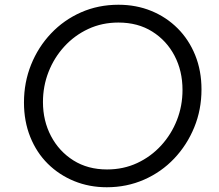

<svg xmlns="http://www.w3.org/2000/svg" viewBox="-20 -777 921 809"><path d="M81 -345Q81 -430 111 -504.5Q141 -579 195 -636Q249 -693 321.5 -725Q394 -757 479 -757Q554 -757 617.5 -731Q681 -705 728.5 -657.5Q776 -610 802.5 -544.5Q829 -479 829 -400Q829 -315 798.5 -240.5Q768 -166 714 -109Q660 -52 587 -20Q514 12 430 12Q356 12 292.5 -14Q229 -40 181.5 -87Q134 -134 107.5 -200Q81 -266 81 -345ZM749 -398Q749 -478 715.5 -542Q682 -606 621.5 -644Q561 -682 479 -682Q410 -682 352 -655Q294 -628 251 -581Q208 -534 184.5 -474Q161 -414 161 -347Q161 -268 195 -203.5Q229 -139 289.5 -101Q350 -63 431 -63Q500 -63 558 -90Q616 -117 659 -164Q702 -211 725.5 -271Q749 -331 749 -398Z"/></svg>

Font: Kosmopol Plus Jakarta Sans Italic It
Style: Regular
Weight: 400
Italic angle: -8.04999°
Designer: Gumpita Rahayu
Foundry: Tokotype
Version: Version 2.006